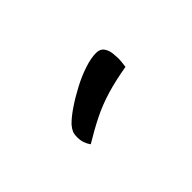

<svg xmlns="http://www.w3.org/2000/svg" viewBox="-50 -944 700 700"><g transform="rotate(45 300.0 -594.0)"><path d="M301 -745Q311 -685 325.5 -636.5Q340 -588 361.5 -545Q383 -502 411 -456Q400 -448 387 -443.5Q374 -439 358 -439Q342 -439 332.5 -443Q323 -447 311 -457Q292 -475 271 -506Q250 -537 231 -573Q212 -609 200.5 -644Q189 -679 189 -705Q189 -726 202.5 -735.5Q216 -745 234 -747Q245 -748 255 -748.5Q265 -749 276.5 -748Q288 -747 301 -745Z"/></g></svg>

Font: Recursive Monospace Casual
Style: Regular
Weight: 400
Version: Version 1.047